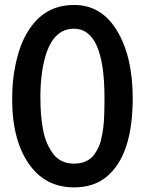

<svg xmlns="http://www.w3.org/2000/svg" viewBox="-20 -769 600 794"><path d="M412.1 -364.3Q412.1 -650.4 285.6 -650.4Q179.7 -650.4 153.8 -470.2Q147 -418.9 147 -372.6Q147 -326.2 149.7 -294.7Q152.3 -263.2 158.2 -231.9Q164.1 -200.7 174.8 -176.3Q185.5 -151.9 200.2 -132.3Q231.4 -92.3 285.6 -92.3Q344.2 -92.3 372.1 -133.3Q391.6 -162.1 397.7 -189.5Q403.8 -216.8 406.2 -234.4Q408.7 -252 410.2 -276.4Q412.1 -313 412.1 -364.3ZM30.3 -358.9Q30.3 -395.5 33.4 -430.7Q36.6 -465.8 44.9 -504.9Q53.2 -543.9 65.9 -578.4Q78.6 -612.8 98.9 -644.5Q119.1 -676.3 145 -698.7Q201.7 -748.5 286.6 -748.5Q398.4 -748.5 462.4 -644.5Q528.8 -536.6 528.8 -363.3Q528.8 -124.5 418.5 -36.1Q365.7 5.9 286.6 5.9Q171.9 5.9 105 -83.5Q30.3 -183.6 30.3 -358.9Z"/></svg>

Font: News Cycle
Style: Bold
Weight: 700
Version: Version 0.5.1